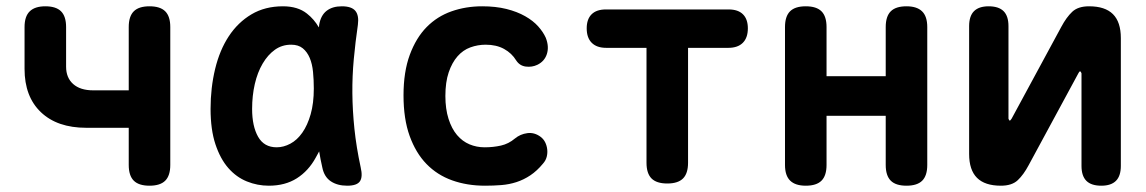

<svg xmlns="http://www.w3.org/2000/svg" viewBox="-20 -580 3640 610"><path d="M455 10Q421 10 405 -6Q389 -22 389 -56V-174H254Q162 -174 110 -223.5Q58 -273 58 -361V-494Q58 -528 74.5 -544Q91 -560 124 -560Q158 -560 174 -544Q190 -528 190 -494V-368Q190 -333 212.5 -313Q235 -293 276 -293H389V-494Q389 -528 405 -544Q421 -560 455 -560Q489 -560 505 -544Q521 -528 521 -494V-56Q521 -22 505 -6Q489 10 455 10Z M834 10Q798 10 764.5 -3.5Q731 -17 705.5 -46Q680 -75 664.5 -121.5Q649 -168 649 -234Q649 -301 663.5 -361Q678 -421 707 -465Q736 -509 779 -534.5Q822 -560 879 -560Q926 -560 955 -537Q978 -519 993 -493Q994 -497 994 -501Q999 -531 1017.5 -545.5Q1036 -560 1066 -560Q1097 -560 1109 -545.5Q1121 -531 1117 -501Q1109 -446 1104 -392Q1099 -338 1099.5 -283.5Q1100 -229 1106 -171Q1112 -113 1126 -48Q1133 -18 1123.5 -4Q1114 10 1083 10Q1052 10 1031 -4Q1010 -18 1004 -48Q998 -74 994 -99Q989 -89 983 -79Q960 -37 923 -13.5Q886 10 834 10ZM859 -112Q881 -112 902.5 -123.5Q924 -135 940.5 -158.5Q957 -182 967 -217Q977 -252 977 -299Q977 -326 974.5 -351.5Q972 -377 964 -396Q956 -415 942 -426.5Q928 -438 905 -438Q876 -438 853.5 -422Q831 -406 814.5 -378Q798 -350 789.5 -313Q781 -276 781 -234Q781 -179 800 -145.5Q819 -112 859 -112Z M1262 -277Q1262 -352 1282 -406Q1302 -460 1335.5 -494Q1369 -528 1414.5 -544Q1460 -560 1512 -560Q1555 -560 1589 -551.5Q1623 -543 1648.5 -528.5Q1674 -514 1690 -496Q1706 -478 1714 -460Q1725 -432 1717.5 -408.5Q1710 -385 1687 -374Q1670 -366 1650.5 -368.5Q1631 -371 1620 -388Q1606 -411 1581.5 -424.5Q1557 -438 1523 -438Q1498 -438 1474.5 -429.5Q1451 -421 1433.5 -401Q1416 -381 1405.5 -350Q1395 -319 1395 -275Q1395 -234 1405 -202.5Q1415 -171 1432 -151Q1449 -131 1471.5 -121.5Q1494 -112 1520 -112Q1547 -112 1571.5 -117.5Q1596 -123 1616 -140Q1633 -154 1655.5 -157Q1678 -160 1698 -145Q1707 -138 1712 -128Q1717 -118 1718.5 -106Q1720 -94 1717 -82Q1714 -70 1705 -60Q1686 -37 1665 -23Q1644 -9 1621 -1.5Q1598 6 1573 8Q1548 10 1521 10Q1464 10 1416.5 -7Q1369 -24 1335 -59Q1301 -94 1281.5 -148Q1262 -202 1262 -277Z M2034 -428H1906Q1876 -428 1860 -444Q1844 -460 1844 -490Q1844 -519 1859.5 -534.5Q1875 -550 1905 -550H2295Q2325 -550 2340.5 -534.5Q2356 -519 2356 -490Q2356 -460 2340 -444Q2324 -428 2294 -428H2166V-63Q2166 -29 2150 -13Q2134 3 2100 3Q2066 3 2050 -13Q2034 -29 2034 -63Z M2540 10Q2507 10 2490.5 -6Q2474 -22 2474 -56V-494Q2474 -528 2490 -544Q2506 -560 2540 -560Q2574 -560 2590 -544Q2606 -528 2606 -494V-338H2794V-494Q2794 -528 2810 -544Q2826 -560 2860 -560Q2893 -560 2909.5 -544Q2926 -528 2926 -494V-56Q2926 -22 2910 -6Q2894 10 2860 10Q2826 10 2810 -6Q2794 -22 2794 -56V-212H2606V-56Q2606 -22 2590 -6Q2574 10 2540 10Z M3059 -497Q3059 -529 3074.5 -544.5Q3090 -560 3121 -560Q3153 -560 3168.5 -544.5Q3184 -529 3184 -497V-203Q3186 -197 3188 -197Q3190 -197 3191 -199L3194 -203L3352 -495Q3368 -525 3386.5 -542.5Q3405 -560 3440 -560Q3491 -560 3516 -535Q3541 -510 3541 -459V-53Q3541 -21 3525.5 -5.5Q3510 10 3479 10Q3447 10 3431.5 -5.5Q3416 -21 3416 -53V-347Q3414 -353 3412 -353Q3410 -353 3409 -352L3406 -347L3248 -55Q3232 -25 3213.5 -7.5Q3195 10 3160 10Q3109 10 3084 -15Q3059 -40 3059 -91Z"/></svg>

Font: Maple Mono
Style: Bold
Weight: 700
Monospace: yes
Designer: subframe7536
Version: Version 7.200